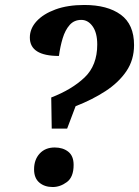

<svg xmlns="http://www.w3.org/2000/svg" viewBox="-20 -744 559 772"><path d="M188 -227 186 -352Q269 -384 320 -432.5Q371 -481 371 -565Q371 -612 352.5 -638Q334 -664 307 -664Q278 -664 260 -643.5Q242 -623 232 -590Q222 -557 217 -519Q100 -519 100 -593Q100 -629 127 -658.5Q154 -688 203 -706Q252 -724 319 -724Q412 -724 465.5 -685Q519 -646 519 -563Q519 -503 488 -457.5Q457 -412 404 -377.5Q351 -343 284 -317L250 -227ZM192 8Q159 8 138 -10Q117 -28 117 -63Q117 -102 139.5 -126.5Q162 -151 200 -151Q233 -151 254.5 -134Q276 -117 276 -81Q276 -32 249 -12Q222 8 192 8Z"/></svg>

Font: Noto Serif Tamil SemiCondensed
Style: Bold Italic
Weight: 700
Width: 4
Italic angle: -12°
Designer: Indian Type Foundry, Tom Grace, and the Monotype Design Team
Foundry: Monotype Imaging Inc.
Version: Version 2.003; ttfautohint (v1.8.4.7-5d5b)